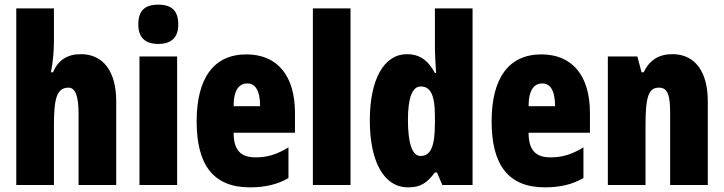

<svg xmlns="http://www.w3.org/2000/svg" viewBox="-20 -796 3114 826"><path d="M212 -621V-760H50V0H212V-253C212 -367 222 -419 275 -419C304 -419 318 -382 318 -308V0H480V-360C480 -489 424 -563 328 -563C269 -563 230 -537 208 -485H199C208 -529 212 -575 212 -621Z M661 -776C601 -776 575 -748 575 -691C575 -635 604 -607 661 -607C718 -607 747 -635 747 -691C747 -747 721 -776 661 -776ZM742 -553H580V0H742Z M1040 -562C899 -562 826 -459 826 -274C826 -90 895 10 1055 10C1119 10 1173 -2 1221 -30V-162C1170 -131 1130 -119 1079 -119C1015 -119 985 -151 985 -225H1249V-310C1249 -472 1172 -562 1040 -562ZM1044 -437C1077 -437 1099 -409 1099 -339H985C985 -411 1010 -437 1044 -437Z M1488 0V-760H1326V0Z M1736 10C1789 10 1816 -8 1851 -54H1860L1883 0H2013V-760H1851V-588C1851 -567 1853 -532 1856 -482H1851C1821 -539 1782 -563 1731 -563C1632 -563 1571 -455 1571 -278C1571 -101 1631 10 1736 10ZM1789 -125C1755 -125 1735 -175 1735 -280C1735 -376 1754 -424 1790 -424C1833 -424 1851 -385 1851 -297V-265C1851 -166 1833 -125 1789 -125Z M2309 -562C2168 -562 2095 -459 2095 -274C2095 -90 2164 10 2324 10C2388 10 2442 -2 2490 -30V-162C2439 -131 2399 -119 2348 -119C2284 -119 2254 -151 2254 -225H2518V-310C2518 -472 2441 -562 2309 -562ZM2313 -437C2346 -437 2368 -409 2368 -339H2254C2254 -411 2279 -437 2313 -437Z M2873 -563C2814 -563 2774 -537 2749 -485H2740L2722 -553H2595V0H2757V-253C2757 -378 2769 -419 2815 -419C2855 -419 2863 -381 2863 -308V0H3025V-360C3025 -489 2969 -563 2873 -563Z"/></svg>

Font: Noto Sans Armenian ExtraCondensed Black
Style: Regular
Weight: 900
Width: 2
Designer: Monotype Design Team
Foundry: Monotype Imaging Inc.
Version: Version 2.008